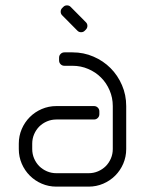

<svg xmlns="http://www.w3.org/2000/svg" viewBox="-20 -695 565 715"><path d="M190 0H310C329.3 0 347.5 -3.7 364.5 -11C381.5 -18.3 396.3 -28.3 409 -41C421.7 -53.7 431.7 -68.5 439 -85.5C446.3 -102.5 450 -120.7 450 -140V-300C450 -327.7 444.8 -353.7 434.2 -378C423.8 -402.3 409.5 -423.5 391.5 -441.5C373.5 -459.5 352.3 -473.8 328 -484.2C303.7 -494.8 277.7 -500 250 -500H220C214.3 -500 209.6 -498.1 205.8 -494.2C201.9 -490.4 200 -485.7 200 -480V-470C200 -464.3 201.9 -459.6 205.8 -455.8C209.6 -451.9 214.3 -450 220 -450H250C270.7 -450 290.2 -446.1 308.5 -438.2C326.8 -430.4 342.8 -419.8 356.2 -406.2C369.8 -392.8 380.4 -376.8 388.2 -358.5C396.1 -340.2 400 -320.7 400 -300V-140C400 -127.7 397.7 -116 393 -105C388.3 -94 381.9 -84.4 373.8 -76.2C365.6 -68.1 356 -61.7 345 -57C334 -52.3 322.3 -50 310 -50H190C177.7 -50 166 -52.3 155 -57C144 -61.7 134.4 -68.1 126.2 -76.2C118.1 -84.4 111.7 -94 107 -105C102.3 -116 100 -127.7 100 -140V-160C100 -172.3 102.3 -184 107 -195C111.7 -206 118.1 -215.6 126.2 -223.8C134.4 -231.9 144 -238.3 155 -243C166 -247.7 177.7 -250 190 -250H330C335.7 -250 340.4 -251.9 344.2 -255.8C348.1 -259.6 350 -264.3 350 -270V-280C350 -285.7 348.1 -290.4 344.2 -294.2C340.4 -298.1 335.7 -300 330 -300H190C170.7 -300 152.5 -296.3 135.5 -289C118.5 -281.7 103.7 -271.7 91 -259C78.3 -246.3 68.3 -231.5 61 -214.5C53.7 -197.5 50 -179.3 50 -160V-140C50 -120.7 53.7 -102.5 61 -85.5C68.3 -68.5 78.3 -53.7 91 -41C103.7 -28.3 118.5 -18.3 135.5 -11C152.5 -3.7 170.7 0 190 0ZM299.5 -612.5 243.5 -669C239.8 -673 235.2 -675 229.5 -675C223.8 -675 219.2 -673 215.5 -669L212 -665.5C208 -661.8 206 -657.2 206 -651.5C206 -645.8 208 -641.2 212 -637.5L268 -581C271.7 -577 276.3 -575 282 -575C287.7 -575 292.3 -577 296 -581L299.5 -584.5C303.5 -588.5 305.5 -593.2 305.5 -598.8C305.5 -604.2 303.5 -608.8 299.5 -612.5Z"/></svg>

Font: lerotica
Style: Regular
Weight: 400
Designer: defharo
Foundry: deFharo
Version: Version 1.001 2011